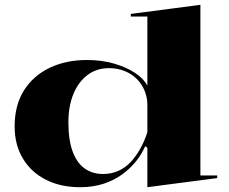

<svg xmlns="http://www.w3.org/2000/svg" viewBox="-20 -765 956 800"><path d="M815 -745V-34H885V-23L594 15V-149L585 -156Q571 -123 546.5 -92.5Q522 -62 488 -37.5Q454 -13 410.5 1Q367 15 314 15Q232 15 170.5 -16.5Q109 -48 75 -105Q41 -162 41 -238Q41 -327 80 -388.5Q119 -450 187 -482.5Q255 -515 342 -515Q404 -515 455.5 -500Q507 -485 543 -461Q579 -437 594 -408V-696H525V-707ZM434 -481Q382 -481 344 -452Q306 -423 285.5 -372.5Q265 -322 265 -255Q265 -181 283 -133Q301 -85 333.5 -62.5Q366 -40 409 -40Q444 -40 473 -53Q502 -66 524.5 -90Q547 -114 564.5 -145.5Q582 -177 594 -214V-328Q594 -359 582.5 -387Q571 -415 550 -436Q529 -457 499.5 -469Q470 -481 434 -481Z"/></svg>

Font: Kalnia SemiExpanded Medium
Style: Regular
Weight: 500
Width: 6
Designer: Frida Medrano
Foundry: Frida Medrano
Version: Version 1.105